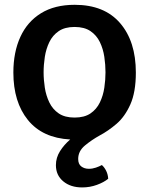

<svg xmlns="http://www.w3.org/2000/svg" viewBox="-20 -582 636 819"><path d="M37 -272.5Q37 -359.5 66.8 -424.5Q96.5 -489.5 154.8 -525.5Q213 -561.5 298.5 -561.5Q425 -561.5 492.2 -483.5Q559.5 -405.5 559.5 -272.5Q559.5 -189 536 -136.5Q512.5 -84 476.8 -53.5Q441 -23 405 -4Q371.5 14.5 342.5 38.5Q313.5 62.5 313.5 96Q313.5 118 326.8 128Q340 138 359 138Q374.5 138 389 133Q403.5 128 414.5 122Q425 131 432.8 146.5Q440.5 162 441.5 180.5Q423.5 195.5 393.5 206.5Q363.5 217.5 330.5 217.5Q281 217.5 249.8 191.5Q218.5 165.5 218.5 122.5Q218.5 90.5 236 62.8Q253.5 35 279.5 13Q161 6.5 99 -70.2Q37 -147 37 -272.5ZM166 -273.5Q166 -241.5 171.2 -207.8Q176.5 -174 190.5 -145Q204.5 -116 230.5 -98.2Q256.5 -80.5 298 -80.5Q340 -80.5 366 -98.2Q392 -116 406 -145Q420 -174 425 -207.8Q430 -241.5 430 -273.5Q430 -305.5 425 -339.5Q420 -373.5 406 -402.5Q392 -431.5 366 -449.2Q340 -467 298 -467Q256.5 -467 230.5 -449.2Q204.5 -431.5 190.5 -402.5Q176.5 -373.5 171.2 -339.5Q166 -305.5 166 -273.5Z"/></svg>

Font: Signika Negative SC SemiBold
Style: Regular
Weight: 600
Designer: Anna Giedryś
Foundry: Anna Giedryś
Version: Version 2.000; ttfautohint (v1.8.3) -l 8 -r 50 -G 200 -x 9 -